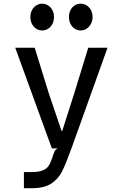

<svg xmlns="http://www.w3.org/2000/svg" viewBox="-20 -804 640 1040"><path d="M109.5 215.5V128H152.5Q189 128 210.2 119.5Q231.5 111 242.2 95.8Q253 80.5 261.5 55Q270.5 26 276 15.5Q281.5 5 292 0H261L62.5 -545.5H168L243.5 -301L313.5 -94.5H317L383 -301L458 -545.5H562.5L367 0Q336.5 84.5 315.8 125.2Q295 166 257 190.8Q219 215.5 152.5 215.5ZM144.5 -712Q144.5 -732.5 153.2 -749Q162 -765.5 176.8 -774.8Q191.5 -784 208.5 -784Q225.5 -784 240.2 -774.8Q255 -765.5 263.8 -749Q272.5 -732.5 272.5 -712Q272.5 -691 263.8 -674.2Q255 -657.5 240.2 -648.2Q225.5 -639 208.5 -639Q191.5 -639 176.8 -648.2Q162 -657.5 153.2 -674.2Q144.5 -691 144.5 -712ZM353.5 -712Q353.5 -733 362 -749.5Q370.5 -766 385.2 -775Q400 -784 417.5 -784Q434.5 -784 449.2 -774.8Q464 -765.5 472.8 -749Q481.5 -732.5 481.5 -712Q481.5 -691 472.5 -674.5Q463.5 -658 449 -648.5Q434.5 -639 417.5 -639Q400 -639 385.2 -648.2Q370.5 -657.5 362 -674.2Q353.5 -691 353.5 -712Z"/></svg>

Font: SplineSansMono30
Style: Regular
Weight: 400
Designer: Eben Sorkin, Mirko Velimirovic
Foundry: Sorkin Type
Version: Version 1.000